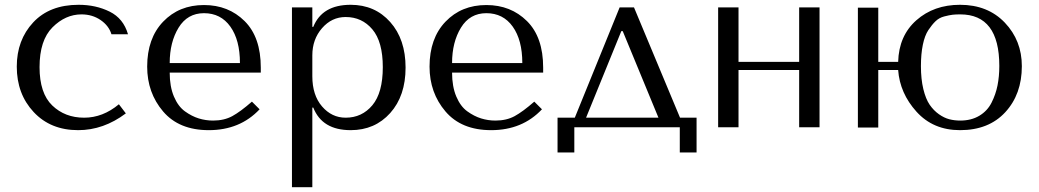

<svg xmlns="http://www.w3.org/2000/svg" viewBox="-20 -531 4333 801"><path d="M331 -40Q409 -40 476 -96L505 -58Q412 12 306 12Q191 12 120.5 -63.5Q50 -139 50 -253Q50 -364 118.5 -437.5Q187 -511 308 -511Q380 -511 437.5 -482.5Q495 -454 514 -388H445Q434 -424 399.5 -447.5Q365 -471 320 -471Q253 -471 199 -417Q145 -363 145 -251Q145 -142 198 -91Q251 -40 331 -40Z M1068 -228H688Q688 -170 705.5 -128.5Q723 -87 751.5 -66.5Q780 -46 809 -37Q838 -28 869 -28Q915 -28 949 -46.5Q983 -65 1031 -107L1063 -75Q981 12 851 12Q727 12 660.5 -66Q594 -144 594 -253Q594 -371 660.5 -440.5Q727 -510 831 -510Q933 -510 1000.5 -443Q1068 -376 1068 -249ZM688 -268H981Q981 -364 941 -420Q901 -476 831 -476Q762 -476 725 -415.5Q688 -355 688 -268Z M1198 250V-500H1283V-419H1287Q1324 -511 1443 -511Q1544 -511 1608 -439Q1672 -367 1672 -249Q1672 -131 1608 -59.5Q1544 12 1443 12Q1324 12 1287 -82H1283V250ZM1283 -300V-213Q1283 -134 1323.5 -87Q1364 -40 1422 -40Q1490 -40 1533.5 -92Q1577 -144 1577 -251Q1577 -357 1533.5 -408.5Q1490 -460 1422 -460Q1364 -460 1323.5 -413.5Q1283 -367 1283 -300Z M2246 -228H1866Q1866 -170 1883.5 -128.5Q1901 -87 1929.5 -66.5Q1958 -46 1987 -37Q2016 -28 2047 -28Q2093 -28 2127 -46.5Q2161 -65 2209 -107L2241 -75Q2159 12 2029 12Q1905 12 1838.5 -66Q1772 -144 1772 -253Q1772 -371 1838.5 -440.5Q1905 -510 2009 -510Q2111 -510 2178.5 -443Q2246 -376 2246 -249ZM1866 -268H2159Q2159 -364 2119 -420Q2079 -476 2009 -476Q1940 -476 1903 -415.5Q1866 -355 1866 -268Z M2817 -40H2886V105H2816V0H2376V105H2306V-40H2378L2565 -500H2625ZM2572 -401 2425 -40H2727L2578 -401Z M3061 -239V0H2976V-500H3061V-273H3314V-500H3399V0H3314V-239Z M3727 -239H3644V1H3559V-499H3644V-273H3727Q3730 -382 3803 -446.5Q3876 -511 3985 -511Q4101 -511 4172 -436.5Q4243 -362 4243 -255Q4243 -138 4174 -63Q4105 12 3985 12Q3873 12 3803.5 -65Q3734 -142 3727 -239ZM3822 -255Q3822 -201 3832 -159.5Q3842 -118 3858.5 -94Q3875 -70 3897 -54.5Q3919 -39 3940.5 -33.5Q3962 -28 3986 -28Q4032 -28 4065.5 -48Q4099 -68 4116.5 -102.5Q4134 -137 4141.5 -174.5Q4149 -212 4149 -256Q4149 -471 3986 -471Q3967 -471 3954 -469.5Q3941 -468 3919.5 -462.5Q3898 -457 3883 -442.5Q3868 -428 3853 -405.5Q3838 -383 3830 -344.5Q3822 -306 3822 -255Z"/></svg>

Font: Tenor Sans
Style: Regular
Weight: 400
Designer: Denis Masharov
Foundry: Denis Masharov
Version: Version 1.1